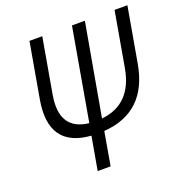

<svg xmlns="http://www.w3.org/2000/svg" viewBox="-126 -803 869 914"><g transform="rotate(-20 309.0 -346.5)"><path d="M255.4 -228 336.9 -693.4H402.3L319.8 -228Q473.1 -243.7 503.9 -415L552.7 -693.4H617.7L568.8 -415Q528.3 -184.1 309.6 -168.5L280.3 0H214.8L244.6 -168.5Q32.2 -184.1 72.8 -415L121.6 -693.4H186.5L137.7 -415Q107.9 -244.1 255.4 -228Z"/></g></svg>

Font: Cascadia Code Light
Style: Italic
Weight: 300
Italic angle: -10°
Monospace: yes
Designer: Aaron Bell
Foundry: Saja Typeworks
Version: Version 2404.023; ttfautohint (v1.8.4)